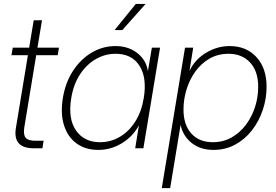

<svg xmlns="http://www.w3.org/2000/svg" viewBox="-20 -760 1415 984"><path d="M282.2 -515.6 275.9 -477.1H165.5L104.5 -106.9Q98.6 -69.8 111.6 -54.2Q124.5 -38.6 162.6 -38.6H203.6L197.3 0H153.3Q44.4 0 61.5 -104L123 -477.1H38.6L45.4 -515.6H129.4L152.8 -656.2H195.3L171.9 -515.6Z M483.9 8.3Q418 8.3 372.6 -24.7Q327.1 -57.6 308.1 -117.7Q289.1 -177.7 302.2 -257.8Q315.4 -337.9 354.7 -397.7Q394 -457.5 450.4 -490.7Q506.8 -523.9 571.8 -523.9Q637.7 -523.9 683.3 -488.3Q729 -452.6 737.8 -397H738.3L758.3 -515.6H800.3L714.8 0H672.9L691.9 -117.2H691.4Q662.1 -61.5 605.7 -26.6Q549.3 8.3 483.9 8.3ZM492.2 -31.2Q547.9 -31.2 594.7 -59.1Q641.6 -86.9 673.6 -137.7Q705.6 -188.5 716.8 -257.8Q733.9 -361.8 694.8 -423.1Q655.8 -484.4 572.3 -484.4Q519 -484.4 471.4 -457.3Q423.8 -430.2 390.4 -379.4Q356.9 -328.6 345.2 -257.8Q327.6 -151.4 369.6 -91.3Q411.6 -31.2 492.2 -31.2ZM567.4 -606 675.8 -739.7H726.1L606.9 -606Z M809.1 204.1 928.2 -515.6H970.2L951.2 -397.5H951.7Q978 -454.1 1035.2 -489Q1092.3 -523.9 1156.7 -523.9Q1242.7 -523.9 1294.4 -467.3Q1346.2 -410.6 1346.2 -315.4Q1346.2 -254.9 1326.9 -197Q1307.6 -139.2 1271.7 -92.8Q1235.8 -46.4 1185.8 -19Q1135.7 8.3 1074.2 8.3Q1007.3 8.3 962.6 -27.1Q918 -62.5 905.8 -118.7H905.3L852.1 204.1ZM1070.8 -31.2Q1124 -31.2 1166.7 -55.4Q1209.5 -79.6 1240 -120.1Q1270.5 -160.6 1286.9 -211.2Q1303.2 -261.7 1303.2 -314.9Q1303.2 -395.5 1261.5 -439.9Q1219.7 -484.4 1151.4 -484.4Q1097.2 -484.4 1054.4 -460Q1011.7 -435.5 981.9 -394.5Q952.1 -353.5 936.3 -302.5Q920.4 -251.5 920.4 -198.7Q920.4 -120.6 960.4 -75.9Q1000.5 -31.2 1070.8 -31.2Z"/></svg>

Font: Inter Display ExtraLight
Style: Italic
Weight: 200
Italic angle: -9.39999°
Designer: Rasmus Andersson
Foundry: rsms
Version: Version 4.000;git-a52131595